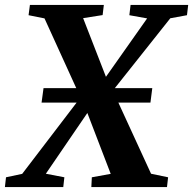

<svg xmlns="http://www.w3.org/2000/svg" viewBox="-50 -763 788 783"><path d="M-30 0 -25.5 -40 40.5 -54 283 -371.5 378 -444 550 -688 477.5 -701 482.5 -743H717.5L712.5 -701L644.5 -688.5L405.5 -387.5L310.5 -308.5L137 -54.5L212.5 -40L208 0ZM322.5 0 324.5 -40 401.5 -54 305 -305.5 279.5 -363 131.5 -688 66.5 -701 72 -743H373.5L368.5 -701.5L289 -689L383.5 -446L409.5 -395L566 -54.5L635.5 -40L631 0ZM119.5 -344.5 127.5 -403.5H571L563.5 -344.5Z"/></svg>

Font: Merriweather 48pt
Style: Bold Italic
Weight: 700
Italic angle: -7.8°
Version: Version 2.101